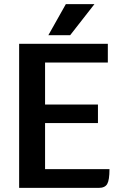

<svg xmlns="http://www.w3.org/2000/svg" viewBox="-20 -913 600 933"><path d="M512 -91Q512 -38 501 -19Q490 0 460 0H73V-700H504V-609H199V-405H456V-315H199V-91ZM300 -893H439L321 -742H215Z"/></svg>

Font: Krub SemiBold
Style: Regular
Weight: 600
Version: Version 1.000; ttfautohint (v1.6)